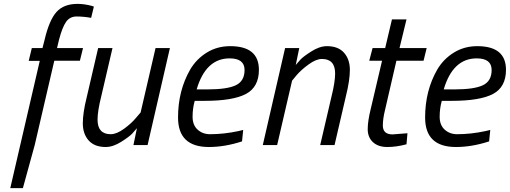

<svg xmlns="http://www.w3.org/2000/svg" viewBox="-20 -748 2629 990"><path d="M380 -728Q414 -728 452 -718L464 -714L450 -656Q410 -663 375 -663Q340 -663 320.5 -635Q301 -607 284 -542L274 -500H408L392 -435H260L159 0L98 222H33L185 -434H128L144 -500H199L210 -543Q234 -645 271.5 -686.5Q309 -728 380 -728Z M525 10Q467 10 437 -24Q407 -58 407 -112Q407 -166 427 -246L486 -500H560L502 -251Q483 -175 483 -131Q483 -56 551 -56Q581 -56 619.5 -84Q658 -112 681 -140L705 -168L782 -500H856L741 0H668L686 -87Q677 -76 662.5 -60Q648 -44 605.5 -17Q563 10 525 10Z M1063 -56Q1134 -56 1209 -72L1234 -78L1228 -19Q1139 10 1057 10Q898 10 898 -142Q898 -281 961 -390Q993 -444 1046.5 -477Q1100 -510 1167 -510Q1315 -510 1315 -388Q1315 -299 1248 -263.5Q1181 -228 1035 -228H984Q973 -189 973 -146Q973 -103 999 -79.5Q1025 -56 1063 -56ZM1049 -287Q1151 -287 1196 -308.5Q1241 -330 1241 -387Q1241 -447 1164 -447Q1041 -447 994 -287Z M1666 -510Q1724 -510 1754 -476Q1784 -442 1784 -388Q1784 -334 1764 -254L1705 0H1631L1689 -249Q1708 -325 1708 -369Q1708 -444 1640 -444Q1610 -444 1571.5 -416Q1533 -388 1509 -360L1486 -332L1409 0H1335L1450 -500H1523L1505 -413Q1514 -424 1528.5 -440Q1543 -456 1585.5 -483Q1628 -510 1666 -510Z M1954 -101Q1954 -55 2004 -55L2081 -61L2076 -4Q2024 10 1977 10Q1930 10 1903 -15Q1876 -40 1876 -82Q1876 -124 1892 -188L1950 -435H1884L1901 -500H1966L2001 -648H2076L2040 -500H2180L2164 -435H2024L1966 -184Q1954 -136 1954 -101Z M2337 -56Q2408 -56 2483 -72L2508 -78L2502 -19Q2413 10 2331 10Q2172 10 2172 -142Q2172 -281 2235 -390Q2267 -444 2320.5 -477Q2374 -510 2441 -510Q2589 -510 2589 -388Q2589 -299 2522 -263.5Q2455 -228 2309 -228H2258Q2247 -189 2247 -146Q2247 -103 2273 -79.5Q2299 -56 2337 -56ZM2323 -287Q2425 -287 2470 -308.5Q2515 -330 2515 -387Q2515 -447 2438 -447Q2315 -447 2268 -287Z"/></svg>

Font: TitilliumWebItalic
Style: Italic
Weight: 400
Italic angle: -13°
Version: Version 1.001;PS 57.000;hotconv 1.0.70;makeotf.lib2.5.55311